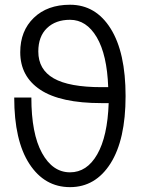

<svg xmlns="http://www.w3.org/2000/svg" viewBox="-20 -770 595 810"><path d="M408.2 -335Q235.4 -335 150.4 -391.1Q65.4 -447.3 65.4 -549.8Q65.4 -639.6 122.6 -694.8Q179.7 -750 275.4 -750Q383.8 -750 446.8 -649.4Q509.8 -548.8 509.8 -364.7Q509.8 -180.7 446.3 -80.6Q382.8 19.5 275.4 19.5Q168 19.5 104 -78.6Q40 -176.8 40 -358.4H112.3Q112.3 -206.1 157.2 -124.5Q202.1 -43 275.4 -43Q346.7 -43 390.1 -118.7Q433.6 -194.3 438.5 -335ZM436.5 -402.3Q431.6 -539.1 388.2 -612.8Q344.7 -686.5 275.4 -686.5Q214.8 -686.5 178.2 -651.4Q141.6 -616.2 141.6 -552.7Q141.6 -476.6 206.5 -439.5Q271.5 -402.3 408.2 -402.3Z"/></svg>

Font: Gen Shin Gothic Normal
Style: Regular
Weight: 300
Designer: [Source Han Sans]
Ryoko NISHIZUKA  (kana & ideographs); Paul D. Hunt (Latin, Greek & Cyrillic); Wenlong ZHANG  (bopomofo
Version: Version 1.002.20150607